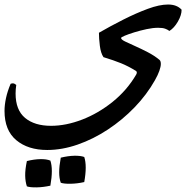

<svg xmlns="http://www.w3.org/2000/svg" viewBox="-60 -336 864 850"><path d="M690 -199Q682 -205 671 -209Q660 -213 640 -213Q617 -213 589 -207Q561 -201 535 -193Q509 -185 492.5 -178Q476 -171 476 -168Q476 -161 493.5 -152.5Q511 -144 538 -132Q565 -120 594 -105Q623 -90 646 -71Q652 -66 652 -53Q652 -41 645.5 -22.5Q639 -4 626 19Q590 83 536 139Q482 195 417.5 237.5Q353 280 284 304Q215 328 149 328Q64 328 12 284.5Q-40 241 -40 155Q-40 129 -33.5 98.5Q-27 68 -13 35Q-8 33 -3 33Q4 33 12 40Q9 59 9 78Q9 151 51 186Q93 221 166 221Q232 221 303.5 193.5Q375 166 438.5 115Q502 64 543 -6Q549 -17 542 -22Q508 -43 476 -56Q444 -69 398 -83Q386 -101 382 -133.5Q378 -166 378 -191Q430 -221 486.5 -249.5Q543 -278 594.5 -297Q646 -316 684 -316Q723 -316 744 -293Q744 -269 727.5 -240.5Q711 -212 690 -199ZM59 489Q52 468 51.5 441.5Q51 415 59 377Q91 369 118.5 368.5Q146 368 163 375Q176 413 163 486Q131 493 102 493.5Q73 494 59 489ZM209 473Q202 453 202 426.5Q202 400 209 362Q242 354 269.5 353.5Q297 353 313 359Q326 398 313 470Q282 477 252.5 477.5Q223 478 209 473Z"/></svg>

Font: Ruwudu Medium
Style: Regular
Weight: 500
Designer: Becca Hirsbrunner Spalinger
Foundry: SIL International
Version: Version 3.000